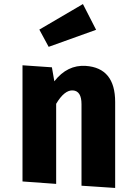

<svg xmlns="http://www.w3.org/2000/svg" viewBox="-20 -911 673 947"><path d="M220 -680 174 -765 389 -891 454 -764ZM548 -408V16L382 5V-397Q382 -462 340 -465Q298 -468 257 -399V-4L91 -16V-589L236 -579L248 -510Q312 -592 403 -586Q548 -576 548 -408Z"/></svg>

Font: Xiangcui Wave Sans Xiangcui Wave Sans
Style: Regular
Weight: 800
Width: 3
Version: Version 0.920;March 28, 2024;FontCreator 14.0.0.2814 64-bit